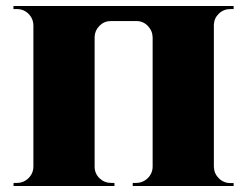

<svg xmlns="http://www.w3.org/2000/svg" viewBox="-20 -620 823 640"><path d="M758.8 -9.8V0H422.4V-10.3H433.6Q456.1 -10.3 472.2 -25.9Q488.3 -41.5 488.8 -64V-495.6Q488.3 -517.6 472.7 -533.7Q457 -549.8 435.1 -549.8H349.1Q327.6 -549.8 312 -534.4Q296.4 -519 295.4 -497.6V-63.5Q295.9 -41 312 -25.6Q328.1 -10.3 350.6 -10.3H361.3L361.8 0H24.9L25.4 -10.3H36.1Q58.6 -10.3 74.7 -25.9Q90.8 -41.5 91.3 -64V-535.6Q90.8 -558.1 75 -574Q59.1 -589.8 36.1 -589.8H24.9V-600.1H758.8V-589.8H748Q725.6 -589.8 709.7 -574.7Q693.8 -559.6 692.9 -537.6V-63.5Q693.8 -41 709.7 -25.4Q725.6 -9.8 748 -9.8Z"/></svg>

Font: Cinzel Black
Style: Regular
Weight: 900
Designer: Natanael Gama
Version: Version 1.001;PS 001.001;hotconv 1.0.56;makeotf.lib2.0.21325